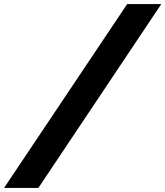

<svg xmlns="http://www.w3.org/2000/svg" viewBox="-192 -720 819 951"><path d="M-172 211 438 -700H607L-2 211Z"/></svg>

Font: Rosa Sans Black
Style: Italic
Weight: 900
Italic angle: -12°
Designer: Pentagram / MCKL
Foundry: Pentagram / MCKL
Version: Version 1.005;September 16, 2019;FontCreator 11.5.0.2425 64-